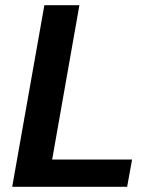

<svg xmlns="http://www.w3.org/2000/svg" viewBox="-20 -720 607 740"><path d="M27 0 151 -700H286L181 -105H489L470 0Z"/></svg>

Font: DM Sans 10pt
Style: Bold Italic
Weight: 700
Italic angle: -10°
Version: Version 4.004;gftools[0.9.30]